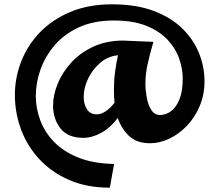

<svg xmlns="http://www.w3.org/2000/svg" viewBox="-20 -785 1016 890"><path d="M367 -146Q294 -146 260 -190Q226 -234 226 -296Q226 -344 247 -396Q268 -448 309 -493.5Q350 -539 410 -567.5Q470 -596 547 -597H548H549L691 -591Q673 -529 663.5 -484.5Q654 -440 654 -396Q654 -368 660 -334Q666 -300 681 -276Q696 -252 722 -252Q748 -252 772 -269Q796 -286 811.5 -323.5Q827 -361 827 -421Q827 -466 810.5 -513.5Q794 -561 756.5 -601Q719 -641 658 -665.5Q597 -690 508 -690Q415 -690 347 -659Q279 -628 234.5 -576.5Q190 -525 168 -463.5Q146 -402 146 -340Q146 -284 166 -229Q186 -174 229.5 -128.5Q273 -83 342 -55Q411 -27 509 -25L489 85Q383 85 301 49.5Q219 14 162.5 -47Q106 -108 77.5 -185Q49 -262 49 -345Q49 -425 78.5 -500.5Q108 -576 165.5 -635.5Q223 -695 307 -730Q391 -765 499 -765Q611 -765 692 -734.5Q773 -704 825 -653Q877 -602 902.5 -538.5Q928 -475 928 -409Q928 -346 905.5 -293Q883 -240 846 -201.5Q809 -163 764.5 -142Q720 -121 676 -121Q614 -121 578.5 -154.5Q543 -188 526 -238Q491 -192 448.5 -169Q406 -146 367 -146ZM368 -336Q368 -302 383 -278.5Q398 -255 429 -255Q449 -255 470.5 -269.5Q492 -284 511 -309Q508 -338 508 -369Q508 -411 513.5 -452.5Q519 -494 527 -529Q479 -524 443.5 -493Q408 -462 388 -419.5Q368 -377 368 -336Z"/></svg>

Font: Marhey SemiBold
Style: Regular
Weight: 600
Designer: Nur Syamsi & Bustanul Arifin
Foundry: Namelatype
Version: Version 1.000; ttfautohint (v1.8.4.7-5d5b)